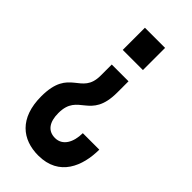

<svg xmlns="http://www.w3.org/2000/svg" viewBox="-247 -645 921 921"><g transform="rotate(45 213.5 -184.5)"><path d="M147.9 -431.6H284.7V-582H147.9ZM219.2 213.4C361.8 213.4 406.2 97.2 406.7 -13.7H294.9C294.4 48.8 268.1 97.2 216.8 97.2C168.9 97.2 143.6 62.5 143.6 1C143.6 -137.7 273.9 -81.5 273.9 -268.6V-344.7H160.2V-269.5C160.2 -134.3 28.8 -191.9 28.8 2.4C28.8 149.9 111.3 213.4 219.2 213.4Z"/></g></svg>

Font: Decalotype SemiBold
Style: Regular
Weight: 600
Designer: Alfredo Marco Pradil
Foundry: Alfredo Marco Pradil
Version: Version 1.0